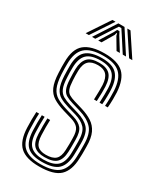

<svg xmlns="http://www.w3.org/2000/svg" viewBox="-196 -828 754 903"><g transform="rotate(30 181.5 -377.0)"><path d="M179 7.5Q107.8 7.5 75.1 -22.6Q42.5 -52.8 40 -123Q39.2 -144.8 39.2 -166Q39.2 -187.2 40.5 -208H55.5Q54.2 -188.5 54.4 -166.6Q54.5 -144.8 55.2 -123.5Q57.5 -59.2 86.9 -32.2Q116.2 -5.2 179 -5.2Q248.8 -5.2 278.6 -32.6Q308.5 -60 310.5 -121Q311 -136 311.1 -144.9Q311.2 -153.8 311.1 -162.6Q311 -171.5 311 -186.2Q311 -246.8 286.1 -273.9Q261.2 -301 213 -315.2L167.2 -329Q145.2 -335.5 130.8 -343.8Q116.2 -352 108.8 -369.6Q101.2 -387.2 99.8 -421.2Q99.2 -439 98.8 -449.2Q98.2 -459.5 98.8 -475.2Q100.2 -516 118.8 -536.4Q137.2 -556.8 182.2 -556.8Q221.2 -556.8 240.5 -537.8Q259.8 -518.8 262 -474Q262.5 -464.5 262.4 -441Q262.2 -417.5 260.8 -394.8H245.8Q247 -417.2 247.1 -440.9Q247.2 -464.5 246.8 -473.5Q244.8 -510 229.2 -527Q213.8 -544 182.2 -544Q148.2 -544 131.8 -528Q115.2 -512 114 -475Q113.5 -458.5 113.9 -447.9Q114.2 -437.2 115 -421.5Q116.5 -391.8 122.2 -376.9Q128 -362 140 -355Q152 -348 171.5 -342L216.8 -328.5Q251.5 -318 275.9 -302.1Q300.2 -286.2 313.2 -258.9Q326.2 -231.5 326.2 -186.2Q326.2 -171.2 326.4 -162.2Q326.5 -153.2 326.4 -144.5Q326.2 -135.8 325.5 -120.8Q323.5 -54.8 291 -23.6Q258.5 7.5 179 7.5ZM179 -17.8Q124 -17.8 98.2 -42Q72.5 -66.2 70.2 -124.2Q69.5 -145 69.5 -166.6Q69.5 -188.2 70.5 -208H85.5Q84.5 -188.2 84.6 -167.1Q84.8 -146 85.5 -124.8Q87.2 -73 109.8 -51.9Q132.2 -30.8 179 -30.8Q230.8 -30.8 254.6 -51.5Q278.5 -72.2 280 -122Q280.8 -140 280.6 -153.9Q280.5 -167.8 280.5 -186.2Q280.5 -237 261.1 -257.9Q241.8 -278.8 205.5 -289.5L159 -303Q130.5 -311.5 111.2 -322.6Q92 -333.8 81.8 -356.1Q71.5 -378.5 69.2 -420.8Q68.5 -436.8 68.4 -450Q68.2 -463.2 68.2 -475.5Q68.5 -533 96 -557.6Q123.5 -582.2 182.2 -582.2Q239.5 -582.2 264.2 -556.1Q289 -530 292 -476Q293 -462.5 292.6 -438.4Q292.2 -414.2 290.5 -394.8H275.8Q277 -414 277.2 -439.9Q277.5 -465.8 277 -474.2Q274.5 -525.5 251.8 -547.4Q229 -569.2 182.2 -569.2Q130.2 -569.2 107.6 -547Q85 -524.8 83.8 -476.2Q83.2 -458.2 83.6 -447.6Q84 -437 84.8 -421Q86.2 -383 94.9 -363Q103.5 -343 120.4 -333.4Q137.2 -323.8 163 -316L209.2 -302.2Q252.5 -289.5 274.2 -265.4Q296 -241.2 296 -186.2Q296 -171 296 -156.4Q296 -141.8 295.2 -121.5Q293.2 -66.8 266.9 -42.2Q240.5 -17.8 179 -17.8ZM179 -43.2Q140 -43.2 121 -61.6Q102 -80 100.5 -125.2Q100 -148 99.8 -167.4Q99.5 -186.8 100.5 -208H115.5Q114.5 -186.5 114.8 -167.9Q115 -149.2 115.8 -125.8Q117 -88.2 131.8 -72.1Q146.5 -56 179 -56Q215 -56 231.5 -71Q248 -86 249.5 -122.2Q250.8 -144.5 250.5 -155.2Q250.2 -166 250.2 -186.2Q250.2 -224.2 237.6 -239.9Q225 -255.5 197.8 -263.5L150.2 -277.5Q113 -288.8 89 -303.6Q65 -318.5 53 -345.6Q41 -372.8 39 -420.5Q38 -440.8 37.9 -452Q37.8 -463.2 38 -477.2Q38 -548.8 73.5 -578.1Q109 -607.5 182.2 -607.5Q253.2 -607.5 285.5 -577.1Q317.8 -546.8 322.2 -477.2Q323 -465.5 322.8 -440.5Q322.5 -415.5 320.5 -394.8H305.8Q307.5 -416.5 307.6 -440.9Q307.8 -465.2 307 -476.8Q303.5 -539 274.8 -566.9Q246 -594.8 182.2 -594.8Q113.8 -594.8 83.5 -566.5Q53.2 -538.2 53.2 -475.8Q53 -463.8 53.1 -451.4Q53.2 -439 54.2 -420.8Q56.8 -375.2 68 -350.5Q79.2 -325.8 100.8 -313Q122.2 -300.2 154.8 -290.5L201.8 -276.5Q234.8 -266.8 250.1 -248.1Q265.5 -229.5 265.5 -186.2Q265.5 -171.5 265.5 -162.6Q265.5 -153.8 265.5 -145.1Q265.5 -136.5 264.8 -121.5Q263.2 -81.2 244.1 -62.2Q225 -43.2 179 -43.2ZM56 -645 133.8 -762H150.8L73.5 -645ZM90.5 -645 166.2 -762H199.5L275.2 -645H257.5L204.5 -727L189.5 -749.8H176.2L161 -726.8L108.2 -645ZM124.2 -645 167.5 -715 176.8 -732.8H189L198.2 -715L241.8 -645H223.8L187.5 -706.2L184.2 -718.5H181.5L178.2 -706.2L142 -645ZM292 -645 214.8 -762H232L309.5 -645Z"/></g></svg>

Font: Big Shoulders Inline Text Thin
Style: Regular
Weight: 400
Version: Version 2.002